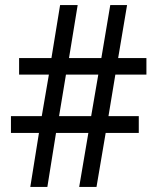

<svg xmlns="http://www.w3.org/2000/svg" viewBox="-20 -734 618 754"><path d="M433 -441 406 -278H525V-212H395L359 0H291L327 -212H200L166 0H99L133 -212H23V-278H144L172 -441H55V-506H182L216 -714H285L251 -506H378L413 -714H479L444 -506H555V-441ZM212 -278H338L366 -441H239Z"/></svg>

Font: Noto Sans SemiCondensed
Style: Regular
Weight: 400
Width: 4
Designer: Monotype Design Team
Foundry: Monotype Imaging Inc.
Version: Version 2.013; ttfautohint (v1.8.4.7-5d5b)